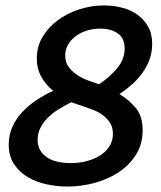

<svg xmlns="http://www.w3.org/2000/svg" viewBox="-20 -672 590 704"><path d="M437 -494Q437 -532 412 -549.5Q387 -567 348 -567Q321 -567 297.5 -559.5Q274 -552 256.5 -538.5Q239 -525 229 -507Q219 -489 219 -468Q219 -444 231.5 -427Q244 -410 262.5 -397.5Q281 -385 303 -377Q325 -369 343 -363Q381 -388 409 -421Q437 -454 437 -494ZM394 -181Q394 -205 383.5 -221.5Q373 -238 357.5 -249.5Q342 -261 323 -268.5Q304 -276 286 -282Q270 -288 264 -289Q259 -292 253 -293Q251 -294 250 -294Q249 -294 247 -295Q246 -295 245 -296H244Q243 -296 242 -297H241Q217 -285 194.5 -271Q172 -257 155 -240Q138 -223 128 -203Q118 -183 118 -159Q118 -136 128 -120Q138 -104 154.5 -93.5Q171 -83 193 -78.5Q215 -74 240 -74Q271 -74 299 -81.5Q327 -89 348 -102.5Q369 -116 381.5 -136Q394 -156 394 -181ZM418 -327Q453 -306 478 -276Q503 -246 503 -194Q503 -144 479 -105.5Q455 -67 416 -41Q377 -15 327.5 -1.5Q278 12 227 12Q190 12 152 4Q114 -4 83 -22Q52 -40 32 -69.5Q12 -99 12 -142Q12 -177 25.5 -207Q39 -237 62 -261.5Q85 -286 114.5 -305.5Q144 -325 175 -339Q149 -360 132 -389.5Q115 -419 115 -459Q115 -501 136 -536.5Q157 -572 191.5 -597.5Q226 -623 270 -637.5Q314 -652 361 -652Q395 -652 427 -644Q459 -636 483.5 -618.5Q508 -601 523 -574.5Q538 -548 538 -511Q538 -481 528.5 -454.5Q519 -428 502.5 -405Q486 -382 464 -362.5Q442 -343 418 -327Z"/></svg>

Font: Codetta
Style: Bold Italic
Weight: 700
Italic angle: -11°
Designer: Ulrich Proeller
Foundry: PROSA GmbH
Version: Version 2.00;September 29, 2018;FontCreator 11.5.0.2427 64-b